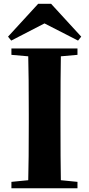

<svg xmlns="http://www.w3.org/2000/svg" viewBox="-20 -1006 476 1026"><path d="M252.9 -985.8 414.1 -810.1 397 -789.1 217.8 -880.9 40 -789.1 22.9 -810.1 184.1 -985.8ZM394 -747.1V-712.9L305.2 -705.1Q303.2 -603 303.2 -395V-352.1Q303.2 -146 305.2 -43L394 -34.2V0H41V-34.2L130.9 -43Q133.8 -144 133.8 -351.1V-395Q133.8 -602.1 130.9 -705.1L41 -712.9V-747.1Z"/></svg>

Font: Noto Serif JP Black
Style: Regular
Weight: 900
Designer: Ryoko NISHIZUKA  (kana & ideographs); Frank Grießhammer (Latin, Greek & Cyrillic); Wenlong ZHANG  (bopomofo); Sandoll Co
Foundry: Adobe Systems Incorporated
Version: Version 1.001;PS 1.001;hotconv 16.6.54;makeotf.lib2.5.65590